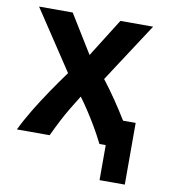

<svg xmlns="http://www.w3.org/2000/svg" viewBox="-78 -593 715 809"><g transform="rotate(10 280.0 -188.0)"><path d="M402 150V0H375Q356 -38 336.5 -71Q317 -104 298.5 -132Q280 -160 263 -183Q244 -153 227 -124.5Q210 -96 194.5 -66Q179 -36 162 0H22Q42 -42 70.5 -89Q99 -136 131 -183Q163 -230 193 -271L24 -526H168L269 -362L372 -526H512L347 -273Q375 -237 403 -196Q431 -155 456 -114H510V150Z"/></g></svg>

Font: Ubuntu Sans Mono
Style: Regular
Weight: 400
Monospace: yes
Designer: Dalton Maag Ltd
Foundry: Dalton Maag Ltd
Version: Version 1.006